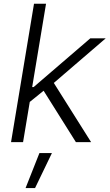

<svg xmlns="http://www.w3.org/2000/svg" viewBox="-20 -747 576 1009"><path d="M38 0 158.7 -727.3H221.9L149.1 -289.4H156.6L454.5 -545.5H535.5L262.8 -311.1L458.8 0H378.9L209.2 -270.2L136.4 -211.3L101.2 0ZM114.3 241.5 187.1 57.5H252.8L164.1 241.5Z"/></svg>

Font: Inter P Light
Style: Italic
Weight: 300
Italic angle: 9.39999°
Designer: Rasmus Andersson
Foundry: rsms
Version: Version 3.018;git-588b23468